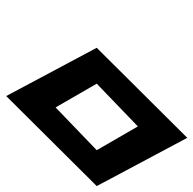

<svg xmlns="http://www.w3.org/2000/svg" viewBox="-22 -756 657 654"><g transform="rotate(90 307.0 -429.5)"><path d="M265.5 -430 411.1 -570.1 492.1 -430 346.4 -289.9ZM614.3 -430 450 -738.4 143.3 -430 307.6 -121.6Z"/></g></svg>

Font: Stormning
Style: LightObl
Weight: 400
Designer: Robert Jablonski, Mew Too
Foundry: Cannot Into Space Fonts
Version: Version 0.90